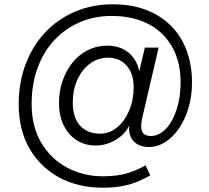

<svg xmlns="http://www.w3.org/2000/svg" viewBox="-20 -679 969 892"><path d="M457 193Q343 193 255 145.5Q167 98 117 11Q67 -76 67 -195Q67 -297 99.5 -382Q132 -467 190.5 -529Q249 -591 329 -625Q409 -659 504 -659Q593 -659 661.5 -632Q730 -605 777 -556.5Q824 -508 848 -441.5Q872 -375 872 -297Q872 -232 855.5 -177Q839 -122 811 -81.5Q783 -41 747 -18.5Q711 4 672 4Q640 4 618 -9Q596 -22 586.5 -45Q577 -68 581 -96Q559 -53 515.5 -28Q472 -3 425 -3Q374 -3 335.5 -28Q297 -53 275.5 -97.5Q254 -142 254 -200Q254 -256 271 -304.5Q288 -353 318 -389.5Q348 -426 389 -446.5Q430 -467 478 -467Q537 -467 576.5 -435Q616 -403 627 -348L653 -458H717L641 -132Q638 -119 637 -109.5Q636 -100 636 -93Q636 -65 649.5 -56Q663 -47 681 -47Q708 -47 733 -65Q758 -83 777 -116Q796 -149 807.5 -195Q819 -241 819 -297Q819 -368 797 -424.5Q775 -481 733.5 -521.5Q692 -562 632.5 -583.5Q573 -605 498 -605Q419 -605 351.5 -576Q284 -547 233.5 -493.5Q183 -440 155 -364.5Q127 -289 127 -196Q127 -90 172.5 -14.5Q218 61 293 100.5Q368 140 458 140Q529 140 577 124Q625 108 656 89L678 136Q651 151 620.5 164Q590 177 551 185Q512 193 457 193ZM445 -58Q489 -58 524 -87Q559 -116 580 -165Q601 -214 601 -274Q601 -317 586 -347.5Q571 -378 544.5 -394.5Q518 -411 482 -411Q435 -411 398 -383.5Q361 -356 339.5 -308.5Q318 -261 318 -201Q318 -156 333 -124Q348 -92 376.5 -75Q405 -58 445 -58Z"/></svg>

Font: Kantumruy Pro
Style: Italic
Weight: 400
Italic angle: -13°
Designer: Sovichet Tep
Foundry: Sovichet Tep
Version: Version 1.002